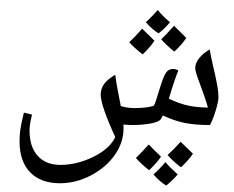

<svg xmlns="http://www.w3.org/2000/svg" viewBox="-20 -562 1053 863"><path d="M571.3 0 534.7 -2 535.2 16.6Q535.2 78.1 496.1 134.3Q457 190.4 389.2 226.1Q321.3 261.7 249 261.7Q163.6 261.7 115.7 212.6Q67.9 163.6 67.9 73.7Q67.9 44.9 71.5 19.3Q75.2 -6.3 87.4 -55.7L124 -46.9Q112.8 -2.9 112.8 24.4Q112.8 97.7 149.4 138.4Q186 179.2 251.5 179.2Q325.7 179.2 399.4 143.1Q473.1 106.9 498 54.2Q432.6 -88.9 432.6 -136.7Q432.6 -162.6 447.3 -183.6Q461.9 -204.6 498 -226.1Q502.4 -190.9 508.8 -158.7L522.9 -85.4Q553.2 -76.2 582.5 -76.2Q638.7 -76.2 670.9 -86.4Q676.8 -95.7 682.6 -114.7Q707.5 -198.2 717.5 -219.5Q727.5 -240.7 737.1 -246.3Q746.6 -252 758.3 -252Q772 -252 781.7 -244.6Q768.1 -215.3 738.8 -118.2Q788.1 -95.2 828.4 -86.9Q868.7 -78.6 914.6 -78.6Q903.3 -119.6 877.4 -188.5Q857.4 -240.2 857.4 -255.9Q857.4 -277.8 875 -300.3Q892.6 -322.8 922.9 -339.8Q927.2 -310.5 934.1 -281.7Q940.9 -252.9 947 -225.3Q953.1 -197.8 957.5 -171.9Q961.9 -146 961.9 -123Q961.9 -106.9 950.2 -67.4Q938.5 -27.8 923.8 0Q859.4 0 812.5 -9Q765.6 -18.1 711.9 -43L703.1 -26.9Q694.8 -14.2 658.2 -7.1Q621.6 0 571.3 0ZM689.9 -330.1ZM718.3 29.3ZM718.3 76.2ZM744.1 -461.9Q715.3 -428.2 692.4 -412.1Q664.6 -429.2 635.7 -461.9Q666 -490.7 689.5 -517.1Q708 -492.2 744.1 -461.9ZM674.3 -378.9Q656.7 -351.6 621.1 -317.4Q582 -348.1 561 -372.1Q585 -394.5 619.1 -433.1Q629.9 -421.9 674.3 -378.9ZM817.4 -391.6Q798.3 -362.3 763.7 -330.1Q729 -357.4 704.6 -385.3Q722.7 -401.9 762.2 -446.3ZM689.9 -330.1ZM689.5 -541.5ZM703.6 142.1Q687 168 650.4 203.1Q613.8 174.8 590.8 147.9Q604.5 135.7 648.9 87.4Q660.6 101.1 703.6 142.1ZM847.2 128.9Q829.1 156.7 793.5 189.9Q756.3 162.1 733.4 134.8Q759.8 111.3 792 75.2ZM778.8 222.2Q746.6 257.8 726.6 272Q698.7 254.9 669.9 222.2Q700.2 194.8 723.6 166.5Q738.8 186 778.8 222.2ZM720.7 139.2ZM718.8 75.2ZM726.6 281.7Z"/></svg>

Font: Noto Naskh Arabic
Style: Regular
Weight: 400
Designer: Monotype Design team
Foundry: Monotype Imaging Inc.
Version: Version 1.01